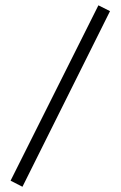

<svg xmlns="http://www.w3.org/2000/svg" viewBox="-20 -672 456 726"><path d="M352.1 -651.9 396 -629.9 64.9 34.2 20 11.2Z"/></svg>

Font: Resagokr
Style: Regular
Weight: 500
Designer: gluk
Foundry: gluk
Version: Version 0.95